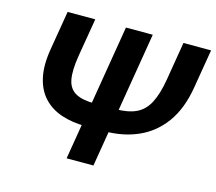

<svg xmlns="http://www.w3.org/2000/svg" viewBox="-103 -857 1109 986"><g transform="rotate(15 451.0 -364.0)"><path d="M755.4 -727.5H902.3L867.7 -520.5Q848.6 -404.8 794.9 -330.6Q741.2 -256.3 660.6 -220.5Q580.1 -184.6 480 -184.6H382.8Q308.6 -184.6 250.7 -204.3Q192.9 -224.1 155.3 -265.1Q117.7 -306.2 104 -369.6Q90.3 -433.1 105 -520.5L139.6 -727.5H286.6L252.4 -523.9Q239.3 -443.4 248.3 -396.5Q257.3 -349.6 293.5 -329.3Q329.6 -309.1 397 -309.1H505.4Q573.2 -309.1 616 -329.3Q658.7 -349.6 683.3 -396.5Q708 -443.4 721.7 -523.9ZM449.7 -727.5H592.3L471.7 0H329.1Z"/></g></svg>

Font: Inter 17pt
Style: Bold Italic
Weight: 700
Italic angle: -9.3988°
Version: Version 4.001;git-66647c0bb